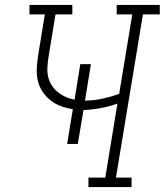

<svg xmlns="http://www.w3.org/2000/svg" viewBox="-20 -755 665 775"><path d="M337 0V-38H405L454 -337Q421 -325 386 -318.5Q351 -312 317 -311L294 -174H251L274 -314Q249 -318 226 -326.5Q203 -335 184 -350Q165 -365 151.5 -385.5Q138 -406 132.5 -430Q127 -454 128.5 -480Q130 -506 134 -532L161 -697H99V-735H272V-697H204L176 -526Q173 -506 171.5 -486Q170 -466 174 -447Q178 -428 188 -412Q198 -396 212.5 -384Q227 -372 244.5 -364Q262 -356 281 -353L304 -496H347L323 -349Q358 -349 392.5 -356.5Q427 -364 461 -376L514 -697H451V-735H625V-697H557L448 -38H511V0Z"/></svg>

Font: Iosevka Etoile XLtObl
Style: Regular
Weight: 200
Italic angle: -9°
Designer: Belleve Invis
Foundry: Belleve Invis
Version: Version 15.5.2; ttfautohint (v1.8.4)